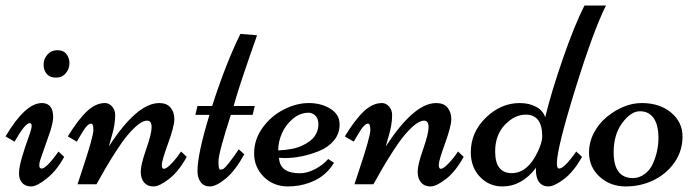

<svg xmlns="http://www.w3.org/2000/svg" viewBox="-26 -669 2537 697"><path d="M82 -222.2Q64.9 -222.2 26.9 -154.8L-5.9 -173.8Q65.9 -294.9 126 -294.9Q167 -294.9 167 -243.2Q167 -228 157.2 -194.8L122.1 -94.2Q116.7 -80.1 116.7 -68.6Q116.7 -57.1 125.5 -57.1Q142.1 -57.1 186.5 -118.7L207 -99.6Q180.7 -50.8 144.3 -21.5Q107.9 7.8 87.2 7.8Q66.4 7.8 54.7 -4.9Q43 -17.6 43 -39.8Q43 -62 54.4 -100.3Q65.9 -138.7 77.4 -169.9Q88.9 -201.2 88.9 -211.7Q88.9 -222.2 82 -222.2ZM226.1 -439.2Q226.1 -419.4 212.9 -403.3Q199.7 -387.2 177.2 -387.2Q154.8 -387.2 143.6 -400.6Q132.3 -414.1 132.3 -434.6Q132.3 -455.1 146.2 -470.9Q160.2 -486.8 182.1 -486.8Q204.1 -486.8 215.1 -472.9Q226.1 -459 226.1 -439.2Z M369.1 -137.2Q471.2 -294.9 552.2 -294.9Q579.6 -294.9 593.3 -278.3Q606.9 -261.7 606.9 -236.3Q606.9 -210.9 584.2 -148.4Q561.5 -85.9 561.5 -71Q561.5 -56.2 568.8 -56.2Q578.6 -56.2 597.7 -76.4Q616.7 -96.7 631.3 -119.1L651.9 -99.6Q622.6 -46.4 587.6 -19.3Q552.7 7.8 531 7.8Q509.3 7.8 497.1 -6.6Q484.9 -21 484.9 -45.9Q484.9 -70.8 504.6 -127.2Q524.4 -183.6 524.4 -207.3Q524.4 -231 508.3 -231Q489.7 -231 464.4 -207.3Q439 -183.6 415 -149.4Q377 -94.7 337.4 -23.4L324.2 0H255.4L270.5 -45.9Q313 -172.9 313 -196.5Q313 -220.2 305.2 -220.2Q291 -220.2 271.5 -186.5Q267.1 -178.7 264.2 -174.1Q261.2 -169.4 257.6 -162.8Q253.9 -156.2 252.9 -154.8L220.2 -173.8Q258.3 -235.8 290 -265.4Q321.8 -294.9 355 -294.9Q370.1 -294.9 381.1 -282.2Q392.1 -269.5 392.1 -251.5Q392.1 -233.4 389.2 -216.1Q386.2 -198.7 383.1 -187.3Q379.9 -175.8 374.8 -157.7Q369.6 -139.6 369.1 -137.2Z M744.1 -284.2Q794.4 -440.4 846.7 -545.9L907.2 -541Q901.9 -525.4 880.9 -465.8Q835.4 -334.5 822.3 -284.2H898.9L891.1 -252H812Q767.1 -113.3 767.1 -83.3Q767.1 -53.2 773.2 -53.2Q779.3 -53.2 784.2 -55.7Q797.4 -63 840.8 -127L860.8 -108.9Q828.1 -49.3 793.5 -20.8Q758.8 7.8 736.3 7.8Q713.9 7.8 702.4 -7.8Q690.9 -23.4 690.9 -47.9Q690.9 -109.9 734.4 -252H683.1L690.9 -284.2Z M986.8 -96.2Q989.7 -40 1062.5 -40Q1089.4 -40 1118.4 -55.4Q1147.5 -70.8 1165.5 -91.8L1186.5 -78.1Q1146 -10.3 1057.1 4.9Q1037.6 7.8 1019.5 7.8Q966.8 7.8 931.6 -27.1Q896.5 -62 896.5 -112.3Q896.5 -162.6 927.2 -205.3Q958 -248 1004.2 -271.5Q1050.3 -294.9 1095.2 -294.9Q1140.1 -294.9 1173.1 -274.4Q1206.1 -253.9 1206.8 -219.2Q1207.5 -184.6 1186.5 -159.4Q1165.5 -134.3 1133.3 -121.1Q1069.3 -95.2 1007.8 -95.2ZM983.9 -123Q1038.1 -125 1071 -140.4Q1104 -155.8 1116.9 -175.5Q1129.9 -195.3 1129.9 -217Q1129.9 -238.8 1118.7 -249.3Q1107.4 -259.8 1094.7 -259.8Q1063.5 -259.8 1037.4 -238Q1011.2 -216.3 997.6 -185.3Q983.9 -154.3 983.9 -123Z M1374.5 -137.2Q1476.6 -294.9 1557.6 -294.9Q1585 -294.9 1598.6 -278.3Q1612.3 -261.7 1612.3 -236.3Q1612.3 -210.9 1589.6 -148.4Q1566.9 -85.9 1566.9 -71Q1566.9 -56.2 1574.2 -56.2Q1584 -56.2 1603 -76.4Q1622.1 -96.7 1636.7 -119.1L1657.2 -99.6Q1627.9 -46.4 1593 -19.3Q1558.1 7.8 1536.4 7.8Q1514.6 7.8 1502.4 -6.6Q1490.2 -21 1490.2 -45.9Q1490.2 -70.8 1510 -127.2Q1529.8 -183.6 1529.8 -207.3Q1529.8 -231 1513.7 -231Q1495.1 -231 1469.7 -207.3Q1444.3 -183.6 1420.4 -149.4Q1382.3 -94.7 1342.8 -23.4L1329.6 0H1260.7L1275.9 -45.9Q1318.4 -172.9 1318.4 -196.5Q1318.4 -220.2 1310.5 -220.2Q1296.4 -220.2 1276.9 -186.5Q1272.5 -178.7 1269.5 -174.1Q1266.6 -169.4 1262.9 -162.8Q1259.3 -156.2 1258.3 -154.8L1225.6 -173.8Q1263.7 -235.8 1295.4 -265.4Q1327.1 -294.9 1360.4 -294.9Q1375.5 -294.9 1386.5 -282.2Q1397.5 -269.5 1397.5 -251.5Q1397.5 -233.4 1394.5 -216.1Q1391.6 -198.7 1388.4 -187.3Q1385.3 -175.8 1380.1 -157.7Q1375 -139.6 1374.5 -137.2Z M1919.9 -60.1Q1868.7 7.8 1797.4 7.8Q1749.5 7.8 1716.3 -27.1Q1683.1 -62 1683.1 -116.2Q1683.1 -189 1737.8 -241.9Q1792.5 -294.9 1860.4 -294.9Q1895.5 -294.9 1920.7 -281Q1945.8 -267.1 1953.1 -243.2Q1975.6 -335.4 2017.8 -457.3Q2060.1 -579.1 2095.7 -648.9H2173.8Q2128.4 -559.1 2062 -344.5Q1995.6 -129.9 1995.6 -76.2Q1995.6 -57.1 2003.4 -57.1Q2022.9 -57.1 2065.9 -119.1L2086.9 -99.6Q2056.2 -44.9 2021 -18.6Q1985.8 7.8 1964.6 7.8Q1943.4 7.8 1931.4 -7.6Q1919.4 -22.9 1919.4 -52.2Q1919.4 -53.2 1919.7 -55.9Q1919.9 -58.6 1919.9 -60.1ZM1771.5 -119.1Q1771.5 -40.5 1832 -40.5Q1888.7 -40.5 1925.3 -116.2Q1942.4 -151.9 1942.4 -173.8Q1942.4 -252.9 1882.3 -252.9Q1842.3 -252.9 1806.9 -216.1Q1771.5 -179.2 1771.5 -119.1Z M2112.3 -116.2Q2112.3 -152.8 2130.1 -186.8Q2147.9 -220.7 2176.3 -244.1Q2238.8 -294.9 2303.7 -294.9Q2368.7 -294.9 2410.2 -260.3Q2451.7 -225.6 2451.7 -173.6Q2451.7 -121.6 2423.1 -80.1Q2394.5 -38.6 2347.7 -15.4Q2300.8 7.8 2245.4 7.8Q2189.9 7.8 2151.1 -27.1Q2112.3 -62 2112.3 -116.2ZM2272 -22.5Q2294.4 -22.5 2314.2 -37.1Q2334 -51.8 2344.2 -75.2Q2364.3 -120.1 2364.3 -168Q2364.3 -215.8 2346.7 -240.5Q2329.1 -265.1 2296.9 -265.1Q2264.6 -265.1 2233.2 -223.1Q2201.7 -181.2 2201.7 -116.2Q2201.7 -22.5 2272 -22.5Z"/></svg>

Font: Niconne
Style: Regular
Weight: 400
Designer: Vernon Adams
Foundry: Vernon Adams
Version: Version 1.002